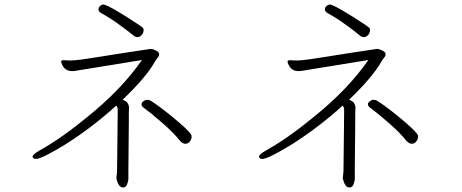

<svg xmlns="http://www.w3.org/2000/svg" viewBox="-20 -767 2040 848"><path d="M438 -747Q467 -741 594 -657Q610 -646 612 -643Q614 -640 614 -637V-632Q614 -621 605.5 -612Q597 -603 587 -603Q577 -603 566.5 -612.5Q556 -622 511 -655Q466 -688 427 -709Q415 -716 415 -725Q415 -734 422 -740.5Q429 -747 438 -747ZM549 -232 547 -16V20Q547 33 541.5 47Q536 61 524.5 61Q513 61 506.5 52Q500 43 497.5 33Q495 23 494 21V19L497 -9L499 -186L500 -285Q500 -289 494 -301Q388 -205 270 -130Q164 -65 138 -65Q131 -65 127.5 -68.5Q124 -72 124 -75Q124 -85 154 -102Q248 -154 364 -249Q517 -372 607 -502L306 -453H298Q268 -453 255 -480Q250 -490 250 -495.5Q250 -501 261 -501H265Q271 -500 280 -500H296Q321 -500 418.5 -516Q516 -532 645 -551H646Q654 -551 668.5 -544Q683 -537 683 -528Q683 -519 676.5 -512Q670 -505 665 -496Q626 -426 522 -327Q539 -319 542 -314Q550 -303 550 -291L549 -271ZM775 -145Q747 -181 693 -227.5Q639 -274 622 -285.5Q605 -297 605 -305.5Q605 -314 613.5 -320Q622 -326 629 -326Q636 -326 640.5 -324.5Q645 -323 664 -310Q710 -278 768 -228.5Q826 -179 826 -167V-162Q826 -151 818 -141.5Q810 -132 798.5 -132Q787 -132 775 -145Z M1438 -747Q1467 -741 1594 -657Q1610 -646 1612 -643Q1614 -640 1614 -637V-632Q1614 -621 1605.5 -612Q1597 -603 1587 -603Q1577 -603 1566.5 -612.5Q1556 -622 1511 -655Q1466 -688 1427 -709Q1415 -716 1415 -725Q1415 -734 1422 -740.5Q1429 -747 1438 -747ZM1549 -232 1547 -16V20Q1547 33 1541.5 47Q1536 61 1524.5 61Q1513 61 1506.5 52Q1500 43 1497.5 33Q1495 23 1494 21V19L1497 -9L1499 -186L1500 -285Q1500 -289 1494 -301Q1388 -205 1270 -130Q1164 -65 1138 -65Q1131 -65 1127.5 -68.5Q1124 -72 1124 -75Q1124 -85 1154 -102Q1248 -154 1364 -249Q1517 -372 1607 -502L1306 -453H1298Q1268 -453 1255 -480Q1250 -490 1250 -495.5Q1250 -501 1261 -501H1265Q1271 -500 1280 -500H1296Q1321 -500 1418.5 -516Q1516 -532 1645 -551H1646Q1654 -551 1668.5 -544Q1683 -537 1683 -528Q1683 -519 1676.5 -512Q1670 -505 1665 -496Q1626 -426 1522 -327Q1539 -319 1542 -314Q1550 -303 1550 -291L1549 -271ZM1775 -145Q1747 -181 1693 -227.5Q1639 -274 1622 -285.5Q1605 -297 1605 -305.5Q1605 -314 1613.5 -320Q1622 -326 1629 -326Q1636 -326 1640.5 -324.5Q1645 -323 1664 -310Q1710 -278 1768 -228.5Q1826 -179 1826 -167V-162Q1826 -151 1818 -141.5Q1810 -132 1798.5 -132Q1787 -132 1775 -145Z"/></svg>

Font: LXGW WenKai Light
Style: Regular
Weight: 300
Designer: LXGW / Fontworks Inc.
Foundry: LXGW / Fontworks Inc.
Version: Version 1.501; October 10, 2024